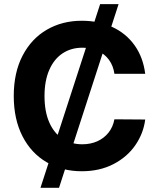

<svg xmlns="http://www.w3.org/2000/svg" viewBox="-20 -817 764 927"><path d="M463.4 -796.9H552.5L265 89.8H175.4ZM378.2 -586.7Q323.2 -586.7 281.9 -559.2Q240.6 -531.7 217.8 -479.3Q194.9 -426.9 194.9 -353.5Q194.9 -278.5 217.8 -226.3Q240.6 -174.2 281.9 -147.3Q323.2 -120.4 377.1 -120.4Q417.3 -120.4 449.8 -134.9Q482.2 -149.4 503.8 -176.5Q525.4 -203.5 532.4 -241L681.1 -239.9Q672.8 -173.5 633.6 -116.3Q594.4 -59.2 527.9 -24.7Q461.5 9.8 374.9 9.8Q280.2 9.8 205.5 -33.6Q130.9 -76.9 88.6 -159.1Q46.4 -241.4 46.4 -353.5Q46.4 -466.6 89.2 -548.7Q132 -630.7 206.4 -673.7Q280.8 -716.8 374.9 -716.8Q456.7 -716.8 522.5 -686.5Q588.3 -656.2 629.7 -598.4Q671.1 -540.6 681.1 -460.6H532.4Q527 -499.6 506.2 -528.1Q485.4 -556.5 452.2 -571.6Q419 -586.7 378.2 -586.7Z"/></svg>

Font: Pretendard Std Variable
Style: Regular
Weight: 400
Designer: Base glyphs from Inter by Rasmus Andersson; Hangeul glyphs from Noto Sans CJK(Source Han Sans) by Jang Soo-young and Kan
Foundry: Kil Hyung-jin
Version: Version 1.309;Glyphs 3.2 (3225)